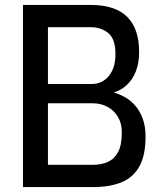

<svg xmlns="http://www.w3.org/2000/svg" viewBox="-20 -757 651 777"><path d="M73 0V-737H347Q446 -737 494.5 -689Q543 -641 543 -547Q543 -501 529.5 -467.5Q516 -434 492.5 -412.5Q469 -391 440 -383Q461 -377 483.5 -365Q506 -353 525.5 -331.5Q545 -310 557 -278.5Q569 -247 569 -204Q569 -127 543.5 -82.5Q518 -38 471 -19Q424 0 358 0ZM174 -90H355Q391 -90 417 -102Q443 -114 458 -142Q473 -170 473 -221Q473 -258 457 -284.5Q441 -311 414.5 -325Q388 -339 355 -339H174ZM174 -417H350Q393 -417 419.5 -448.5Q446 -480 447 -531Q449 -596 420 -621.5Q391 -647 346 -647H174Z"/></svg>

Font: Exo Thin Medium
Style: Regular
Weight: 500
Version: Version 2.000